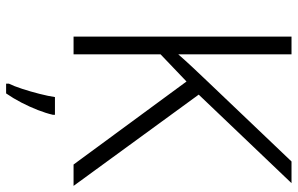

<svg xmlns="http://www.w3.org/2000/svg" viewBox="-193 -561 975 629"><g transform="rotate(90 294.5 -246.5)"><path d="M589 0H519L247 -370L158 -285V0H100V-714H158V-343Q179 -367 201 -390.5Q223 -414 245 -437L509 -714H580L290 -410ZM356 68Q351 90 340.5 117Q330 144 316 171Q302 198 286 221H254V212Q262 196 271 168.5Q280 141 287.5 111.5Q295 82 298 61H356Z"/></g></svg>

Font: Noto Sans Hebrew Light
Style: Regular
Weight: 300
Designer: Monotype Design Team
Foundry: Monotype Imaging Inc.
Version: Version 2.003